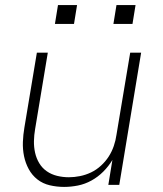

<svg xmlns="http://www.w3.org/2000/svg" viewBox="-20 -727 640 755"><path d="M232 8Q203 8 175.5 1.5Q148 -5 127 -21.5Q106 -38 93 -62Q80 -86 74.5 -113Q69 -140 70 -168.5Q71 -197 76 -226L125 -520H168L118 -219Q114 -196 113.5 -172.5Q113 -149 118 -126.5Q123 -104 134.5 -85Q146 -66 164 -53.5Q182 -41 204.5 -35.5Q227 -30 251 -30Q272 -30 294.5 -34.5Q317 -39 338 -49Q359 -59 377 -75.5Q395 -92 407.5 -111.5Q420 -131 427.5 -153Q435 -175 438 -197L492 -520H535L449 0H406L422 -98Q407 -73 386 -52Q365 -31 339.5 -17Q314 -3 286.5 2.5Q259 8 232 8ZM426 -633 438 -707H513L501 -633ZM196 -633 208 -707H283L271 -633Z"/></svg>

Font: Iosevka SS04 XLt Ex Obl
Style: Regular
Weight: 200
Width: 7
Italic angle: -9°
Monospace: yes
Designer: Belleve Invis
Foundry: Belleve Invis
Version: Version 19.0.0; ttfautohint (v1.8.4)